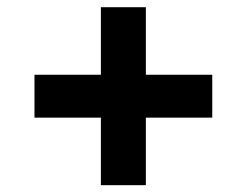

<svg xmlns="http://www.w3.org/2000/svg" viewBox="-20 -553 698 543"><path d="M265.3 -532.6H392.5V-29.3H265.3ZM77.5 -341.6H580.3V-220.3H77.5Z"/></svg>

Font: Intratopia Thin
Style: Regular
Weight: 100
Designer: Rasmus Andersson
Foundry: rsms
Version: Version 3.000;Glyphs 3.2.3 (3260)